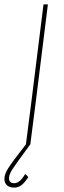

<svg xmlns="http://www.w3.org/2000/svg" viewBox="-38 -657 293 874"><path d="M100 0Q32 92 17.5 115Q3 138 3 154Q3 177 27 177Q52 177 76 136H78L91 149Q74 175 59.5 186Q45 197 26 197Q6 197 -6 186.5Q-18 176 -18 157Q-18 137 -1 109.5Q16 82 80 0L105 -195L160 -637H180L125 -195Z"/></svg>

Font: Alegreya Sans SC Thin
Style: Italic
Weight: 100
Italic angle: -7°
Designer: Juan Pablo del Peral
Foundry: Huerta Tipografica
Version: Version 2.007